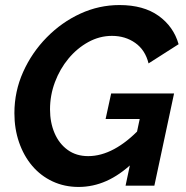

<svg xmlns="http://www.w3.org/2000/svg" viewBox="-20 -735 737 760"><path d="M291 5Q235 5 188 -17Q141 -39 107.5 -78.5Q74 -118 55.5 -171.5Q37 -225 37 -287Q37 -373 71.5 -450Q106 -527 165 -587Q224 -647 298 -681Q372 -715 453 -715Q548 -715 607.5 -672.5Q667 -630 687 -560L568 -484Q555 -537 515.5 -565Q476 -593 423 -593Q374 -593 329.5 -568.5Q285 -544 251 -503Q217 -462 197.5 -410Q178 -358 178 -302Q178 -250 196 -208Q214 -166 248 -141.5Q282 -117 329 -117Q380 -117 432 -145Q484 -173 535 -227L506 -91Q454 -42 401 -18.5Q348 5 291 5ZM533 -264H398L420 -365H669L591 0H477Z"/></svg>

Font: Raleway Thin
Style: Bold Italic
Weight: 700
Italic angle: -12°
Version: Version 4.026